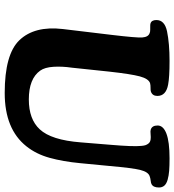

<svg xmlns="http://www.w3.org/2000/svg" viewBox="20 -772 775 856"><g transform="rotate(90 408.0 -344.5)"><path d="M720.7 -446.8 708 -314.5Q700.7 -237.3 684.1 -177.5Q667.5 -117.7 632.8 -74.2Q556.2 22.5 395 22.5Q223.1 22.5 160.2 -42.5Q95.2 -109.9 109.9 -236.3L136.2 -455.6Q149.4 -566.4 147.5 -590.8Q145.5 -617.7 128.4 -623.5Q125.5 -625 122.1 -625.5Q115.2 -626.5 101.8 -626.2Q88.4 -626 85.4 -627.4Q69.8 -631.8 69.8 -653.8Q69.8 -690.4 120.1 -701.2Q174.3 -712.4 252.4 -712.4Q324.2 -712.4 357.4 -706.1Q408.2 -696.8 408.2 -658.2Q408.2 -636.2 389.2 -629.4Q384.3 -627.4 372.1 -627.7Q359.9 -627.9 351.1 -625.5Q331.5 -618.7 321 -579.6Q310.5 -540.5 299.8 -443.4L282.2 -276.4Q275.9 -233.4 278.3 -194.8Q280.8 -156.2 295.4 -135.7Q331.5 -85 423.8 -85Q512.2 -85 557.1 -133.8Q605 -185.1 615.2 -316.4L626 -448.7Q628.4 -477.1 629.6 -496.1Q630.9 -515.1 631.6 -533.9Q632.3 -552.7 632.1 -564.5Q631.8 -576.2 630.9 -587.4Q629.9 -598.6 627.7 -605Q625.5 -611.3 621.8 -616.5Q618.2 -621.6 613.5 -624.3Q608.9 -627 602.5 -627.9Q593.3 -629.4 578.6 -627.9Q564 -626.5 559.1 -628.4Q540 -633.8 540 -659.2Q540 -684.6 576.4 -698.5Q612.8 -712.4 686.5 -712.4Q719.7 -712.4 741.7 -710.7Q763.7 -709 781.7 -703.9Q799.8 -698.7 808.1 -689.2Q816.4 -679.7 816.4 -665Q816.4 -639.2 800.8 -631.8Q796.4 -629.4 785.4 -628.2Q774.4 -627 765.6 -623.5Q747.1 -617.2 738.3 -582.3Q729.5 -547.4 720.7 -446.8Z"/></g></svg>

Font: Cooper*
Style: Bold Italic
Weight: 700
Italic angle: -7°
Designer: Owen Earl
Foundry: indestructible type*
Version: Version 0.001